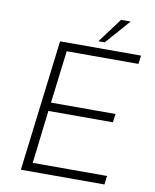

<svg xmlns="http://www.w3.org/2000/svg" viewBox="-95 -951 828 1023"><g transform="rotate(10 319.5 -439.5)"><path d="M614 -710 608 -664H220L185 -380H534L528 -334H179L145 -47H547L541 0H89L176 -710ZM411 -746H377L476 -879H528Z"/></g></svg>

Font: Josefin Sans Light
Style: Italic
Weight: 300
Italic angle: -7°
Designer: Santiago Orozco
Foundry: Typemade
Version: Version 2.000